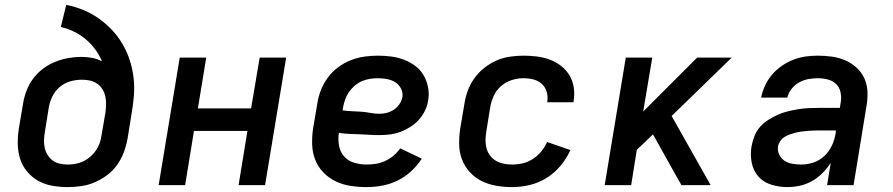

<svg xmlns="http://www.w3.org/2000/svg" viewBox="-20 -755 3640 783"><path d="M256 8Q224 8 193 2.5Q162 -3 136 -17.5Q110 -32 90.5 -55.5Q71 -79 62 -107.5Q53 -136 52.5 -168Q52 -200 57 -232L74 -332Q78 -358 88 -384.5Q98 -411 115 -434Q132 -457 155 -474.5Q178 -492 204 -502.5Q230 -513 257.5 -518Q285 -523 311 -523Q334 -523 355.5 -519Q377 -515 396 -505Q385 -531 368 -554Q351 -577 329.5 -595Q308 -613 282.5 -625.5Q257 -638 228 -645L250 -735Q287 -728 320.5 -714Q354 -700 383 -679.5Q412 -659 436.5 -633Q461 -607 479 -576.5Q497 -546 508.5 -511.5Q520 -477 524.5 -440Q529 -403 526 -364.5Q523 -326 516 -288L500 -188Q495 -161 485 -134Q475 -107 458 -83Q441 -59 417 -41Q393 -23 366 -11.5Q339 0 311 4Q283 8 256 8ZM257 -84Q273 -84 289 -87Q305 -90 320.5 -97.5Q336 -105 349 -116.5Q362 -128 371.5 -142Q381 -156 386.5 -171.5Q392 -187 394 -203L410 -296Q412 -313 412.5 -329.5Q413 -346 409.5 -362Q406 -378 397.5 -391.5Q389 -405 376 -414Q363 -423 347 -426.5Q331 -430 314 -430Q291 -430 267.5 -423.5Q244 -417 224.5 -401Q205 -385 194 -362.5Q183 -340 179 -317L163 -217Q160 -200 159.5 -183.5Q159 -167 162.5 -151.5Q166 -136 174.5 -122.5Q183 -109 195.5 -100Q208 -91 224 -87.5Q240 -84 257 -84Z M627 0 713 -520H821L787 -313H1004L1039 -520H1147L1061 0H953L989 -221H771L735 0Z M1475 8Q1442 8 1409.5 3Q1377 -2 1349 -15.5Q1321 -29 1299 -51.5Q1277 -74 1265.5 -103.5Q1254 -133 1253 -166Q1252 -199 1257 -232L1274 -332Q1278 -360 1288.5 -387Q1299 -414 1316.5 -438Q1334 -462 1358 -480Q1382 -498 1409.5 -509Q1437 -520 1465 -524Q1493 -528 1520 -528Q1548 -528 1575.5 -524.5Q1603 -521 1627.5 -511.5Q1652 -502 1673 -486.5Q1694 -471 1707 -449Q1720 -427 1725.5 -400Q1731 -373 1726 -345Q1723 -324 1713 -303.5Q1703 -283 1687.5 -266Q1672 -249 1652 -236.5Q1632 -224 1611 -216.5Q1590 -209 1568.5 -206.5Q1547 -204 1525 -204Q1505 -204 1484.5 -205.5Q1464 -207 1443.5 -207.5Q1423 -208 1402.5 -209Q1382 -210 1362 -213Q1358 -187 1362.5 -161.5Q1367 -136 1383 -117.5Q1399 -99 1424 -91.5Q1449 -84 1475 -84Q1494 -84 1513 -87Q1532 -90 1550.5 -98.5Q1569 -107 1584.5 -120Q1600 -133 1612 -150L1700 -108Q1682 -80 1656.5 -56.5Q1631 -33 1601 -18.5Q1571 -4 1539 2Q1507 8 1475 8ZM1528 -291Q1543 -291 1558 -295Q1573 -299 1586.5 -308Q1600 -317 1609 -330.5Q1618 -344 1621 -358Q1624 -377 1615.5 -393.5Q1607 -410 1592 -419.5Q1577 -429 1558.5 -432.5Q1540 -436 1521 -436Q1505 -436 1488.5 -433.5Q1472 -431 1456 -424Q1440 -417 1426.5 -405.5Q1413 -394 1403 -379.5Q1393 -365 1387.5 -349Q1382 -333 1379 -317L1377 -305Q1396 -302 1415 -301.5Q1434 -301 1453 -299.5Q1472 -298 1490.5 -294.5Q1509 -291 1528 -291Z M2068 8Q2035 8 2003.5 2.5Q1972 -3 1944.5 -16.5Q1917 -30 1896 -53Q1875 -76 1864 -105Q1853 -134 1852.5 -166.5Q1852 -199 1857 -232L1874 -332Q1878 -359 1888 -386Q1898 -413 1915 -436.5Q1932 -460 1955.5 -478.5Q1979 -497 2005.5 -508.5Q2032 -520 2060 -524Q2088 -528 2115 -528Q2143 -528 2170.5 -524.5Q2198 -521 2223 -511.5Q2248 -502 2268.5 -486Q2289 -470 2302.5 -447.5Q2316 -425 2320 -397.5Q2324 -370 2319 -342Q2319 -341 2319 -340Q2319 -339 2319 -338H2212Q2212 -339 2212 -339.5Q2212 -340 2212 -340Q2215 -361 2209.5 -380.5Q2204 -400 2189.5 -413Q2175 -426 2155.5 -431Q2136 -436 2115 -436Q2091 -436 2067 -428.5Q2043 -421 2023.5 -404Q2004 -387 1993.5 -364Q1983 -341 1979 -317L1963 -217Q1960 -199 1960 -182Q1960 -165 1964.5 -149Q1969 -133 1979 -120Q1989 -107 2003 -99Q2017 -91 2034 -87.5Q2051 -84 2068 -84Q2090 -84 2111.5 -89Q2133 -94 2152.5 -106.5Q2172 -119 2187 -137Q2202 -155 2211 -176L2306 -143Q2291 -109 2266 -79Q2241 -49 2208.5 -29Q2176 -9 2140 -0.5Q2104 8 2068 8Z M2446 0 2532 -520H2640L2603 -300L2823 -520H2964L2719 -282L2878 0H2759L2734 -44L2643 -207L2577 -144L2554 0Z M3191 8Q3157 8 3125 -2Q3093 -12 3072.5 -35.5Q3052 -59 3045.5 -92Q3039 -125 3045 -159Q3049 -180 3057 -200.5Q3065 -221 3079.5 -237.5Q3094 -254 3113 -266Q3132 -278 3152 -287Q3172 -296 3193 -301Q3214 -306 3235 -309.5Q3256 -313 3276.5 -314Q3297 -315 3318 -315H3405L3409 -340Q3412 -360 3407.5 -380Q3403 -400 3389 -413Q3375 -426 3355.5 -431Q3336 -436 3315 -436Q3296 -436 3276.5 -432.5Q3257 -429 3239 -419Q3221 -409 3208 -392.5Q3195 -376 3191 -357H3084Q3089 -382 3100 -406Q3111 -430 3128.5 -450.5Q3146 -471 3168.5 -486.5Q3191 -502 3215.5 -511.5Q3240 -521 3265 -524.5Q3290 -528 3315 -528Q3345 -528 3373.5 -524Q3402 -520 3427 -509Q3452 -498 3472.5 -479.5Q3493 -461 3504.5 -436.5Q3516 -412 3517.5 -383Q3519 -354 3514 -325L3461 0H3353L3368 -91Q3368 -91 3368 -91Q3368 -91 3368 -91Q3368 -91 3368 -91Q3368 -91 3368 -91Q3353 -68 3333.5 -48.5Q3314 -29 3290.5 -16Q3267 -3 3241.5 2.5Q3216 8 3191 8ZM3248 -84Q3273 -84 3298 -92.5Q3323 -101 3342.5 -119.5Q3362 -138 3373 -162.5Q3384 -187 3388 -212L3389 -223H3318Q3306 -223 3294.5 -222.5Q3283 -222 3271.5 -221Q3260 -220 3248.5 -218.5Q3237 -217 3225 -214Q3213 -211 3201.5 -207Q3190 -203 3179.5 -196.5Q3169 -190 3162 -179.5Q3155 -169 3153 -158Q3150 -140 3158 -124Q3166 -108 3180 -99Q3194 -90 3212 -87Q3230 -84 3248 -84Z"/></svg>

Font: Iosevka SS04 Semibold Extended
Style: Italic
Weight: 600
Width: 7
Italic angle: -9°
Monospace: yes
Designer: Belleve Invis
Foundry: Belleve Invis
Version: Version 19.0.0; ttfautohint (v1.8.4)